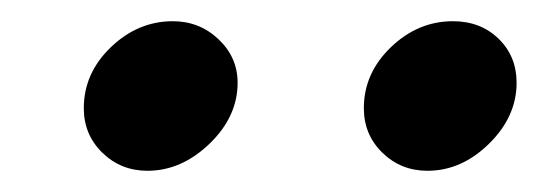

<svg xmlns="http://www.w3.org/2000/svg" viewBox="-20 -726 507 181"><path d="M59 -624Q59 -657 84.5 -681.5Q110 -706 143 -706Q168 -706 186 -689Q204 -672 204 -648Q204 -616 177.5 -590.5Q151 -565 119 -565Q94 -565 76.5 -582Q59 -599 59 -624ZM323 -624Q323 -657 348.5 -681.5Q374 -706 407 -706Q433 -706 450 -689.5Q467 -673 467 -648Q467 -616 441 -590.5Q415 -565 383 -565Q358 -565 340.5 -582Q323 -599 323 -624Z"/></svg>

Font: Mali SemiBold
Style: Italic
Weight: 600
Italic angle: -10°
Version: Version 1.000; ttfautohint (v1.6)